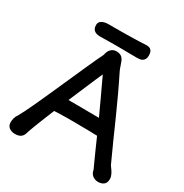

<svg xmlns="http://www.w3.org/2000/svg" viewBox="-204 -1056 1175 1228"><g transform="rotate(30 383.0 -441.5)"><path d="M17.1 0ZM17.1 -37.6Q17.1 -53.2 21.5 -69.1Q25.9 -85 37.6 -101.1Q45.9 -115.2 60.3 -144Q74.7 -172.9 92.8 -211.9Q110.8 -251 131.6 -297.1Q152.3 -343.3 173.8 -391.4Q195.3 -439.5 216.6 -487.5Q237.8 -535.6 256.8 -577.9Q275.9 -620.1 291.5 -654.3Q307.1 -688.5 317.9 -709.5Q319.3 -720.2 323.7 -730.7Q328.1 -741.2 335.4 -749.8Q342.8 -758.3 353 -763.4Q363.3 -768.6 377 -768.6Q394.5 -768.6 405.5 -763.7Q416.5 -758.8 423.6 -750.2Q430.7 -741.7 435.1 -730.5Q439.5 -719.2 443.8 -706.5Q447.8 -695.3 451.2 -685.3Q454.6 -675.3 457.5 -669.9Q490.2 -604.5 521.2 -538.1Q552.2 -471.7 582.8 -403.1Q613.3 -334.5 644.5 -264.2Q675.8 -193.8 709.5 -121.1L718.8 -107.4Q722.7 -102.1 728 -94.5Q733.4 -86.9 738 -78.1Q742.7 -69.3 745.8 -59.6Q749 -49.8 749 -40Q749 -10.7 732.4 1.7Q715.8 14.2 691.9 14.2Q678.7 14.2 667.7 10Q656.7 5.9 648.4 -1.2Q640.1 -8.3 635.3 -17.8Q630.4 -27.3 628.9 -38.1Q615.2 -67.9 603.5 -94Q591.8 -120.1 580.8 -144.5Q569.8 -168.9 559.6 -192.1Q549.3 -215.3 539.1 -238.8Q531.2 -238.8 517.1 -239Q502.9 -239.3 485.4 -240.2Q457.5 -240.2 429 -240.7Q400.4 -241.2 370.6 -241.5Q340.8 -241.7 309.1 -241.5Q277.3 -241.2 242.7 -239.7Q237.3 -239.3 232.4 -239Q227.5 -238.8 222.2 -238.8Q208.5 -205.6 196.3 -175.5Q184.1 -145.5 174.3 -120.1Q164.6 -94.7 157 -75Q149.4 -55.2 145.5 -43V-43.5Q142.6 -32.7 138.9 -22.5Q135.3 -12.2 128.4 -4.2Q121.6 3.9 109.6 9Q97.7 14.2 78.1 14.2Q51.8 14.2 34.4 1Q17.1 -12.2 17.1 -37.6ZM266.6 -345.2Q276.9 -345.2 293.2 -345.2Q309.6 -345.2 335.7 -345Q361.8 -344.7 399.9 -344.5Q438 -344.2 492.2 -343.8Q469.7 -392.6 441.4 -453.9Q413.1 -515.1 374.5 -596.7Q363.3 -571.8 350.6 -542Q337.9 -512.2 324 -480Q310.1 -447.8 295.7 -413.6Q281.2 -379.4 266.6 -345.2ZM244.6 -797.9Q231.9 -797.4 220.2 -799.3Q208.5 -801.3 199.2 -806.9Q189.9 -812.5 184.6 -822.8Q179.2 -833 179.2 -849.6Q179.2 -871.1 197.8 -882.1Q216.3 -893.1 247.6 -893.1Q265.6 -893.1 288.1 -893.1Q310.5 -893.1 335.2 -893.3Q359.9 -893.6 385 -893.8Q410.2 -894 433.3 -894.8Q456.5 -895.5 476.3 -896.2Q496.1 -897 509.8 -897.9Q521.5 -898.9 532.5 -897.9Q543.5 -897 551.8 -892.1Q560.1 -887.2 564.9 -876.7Q569.8 -866.2 569.8 -848.1Q569.8 -832 564.7 -822.3Q559.6 -812.5 551.5 -806.9Q543.5 -801.3 532.7 -799.6Q522 -797.9 511.2 -797.9Q487.8 -797.9 457.8 -798.3Q427.7 -798.8 393.3 -799.1Q358.9 -799.3 321.3 -799.1Q283.7 -798.8 244.6 -797.9Z"/></g></svg>

Font: Autour One
Style: Regular
Weight: 400
Version: Version 1.007; ttfautohint (v0.92) -l 24 -r 24 -G 200 -x 7 -